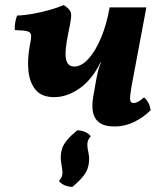

<svg xmlns="http://www.w3.org/2000/svg" viewBox="-20 -487 636 753"><path d="M430 9Q389 9 369 -6.5Q349 -22 344.5 -48Q340 -74 345 -104L358 -178Q365 -217 376 -242H374Q342 -176 293 -141Q244 -106 192 -106Q144 -106 120 -134.5Q96 -163 91.5 -209.5Q87 -256 97 -309Q103 -336 102 -348.5Q101 -361 87 -364.5Q73 -368 38 -369Q37 -382 39.5 -397.5Q42 -413 47 -426Q76 -427 109.5 -433Q143 -439 174.5 -448Q206 -457 230 -467Q247 -456 254 -446Q261 -436 258.5 -415.5Q256 -395 247 -353Q233 -284 239 -255Q245 -226 271 -226Q299 -226 326.5 -256Q354 -286 376 -338Q398 -390 410 -458H554L495 -144Q489 -107 490.5 -95Q492 -83 504 -83Q512 -83 521.5 -88Q531 -93 545 -105Q566 -87 571 -55Q542 -26 505.5 -8.5Q469 9 430 9ZM264 246Q230 245 211 223Q226 207 225 189.5Q224 172 221 158Q214 125 224 94.5Q234 64 283 24Q317 25 336 47Q322 63 322.5 80.5Q323 98 327 112Q334 145 323 175.5Q312 206 264 246Z"/></svg>

Font: Vollkorn
Style: Bold Italic
Weight: 700
Italic angle: -11°
Designer: Friedrich Althausen
Foundry: Friedrich Althausen
Version: Version 5.000; ttfautohint (v1.8.3)